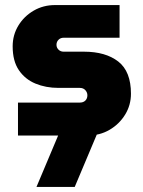

<svg xmlns="http://www.w3.org/2000/svg" viewBox="-20 -535 566 758"><path d="M51 0V-130H295Q309 -130 317 -138Q325 -146 325 -159Q325 -170 317 -179Q309 -188 295 -188H211Q161 -188 120 -205Q79 -222 54.5 -258Q30 -294 30 -352Q30 -397 52.5 -434Q75 -471 113 -493Q151 -515 197 -515H452V-386H231Q219 -386 211 -378Q203 -370 203 -358Q203 -347 211 -339Q219 -331 231 -331H311Q397 -331 447 -292Q497 -253 497 -165Q497 -120 474 -82.5Q451 -45 412.5 -22.5Q374 0 326 0ZM124 203 223 -32H374L275 203Z"/></svg>

Font: MuseoModerno ExtraBold
Style: Regular
Weight: 800
Designer: Pablo Cosgaya, Héctor Gatti, Marcela Romero, and the Authors of The MuseoModerno Project.
Foundry: Omnibus-Type Team
Version: Version 1.001